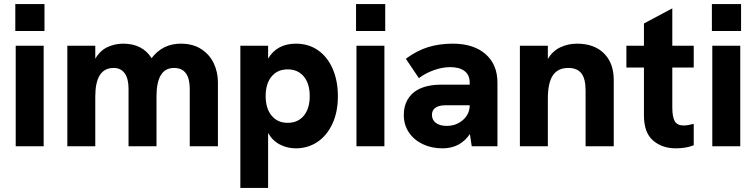

<svg xmlns="http://www.w3.org/2000/svg" viewBox="-20 -717 3706 941"><path d="M57 -493H194V0H57ZM55 -697H198V-565H55Z M310 -493H447V-429Q471 -470 507.5 -486.5Q544 -503 584 -503Q678 -503 723 -432Q777 -503 866 -503Q926 -503 967 -476Q1008 -449 1028 -406Q1048 -363 1048 -314V0H910V-281Q910 -384 833 -384Q747 -384 747 -244V0H610V-282Q610 -332 591 -358Q572 -384 537 -384Q447 -384 447 -244V0H310Z M1158 -493H1294V-430Q1338 -503 1430 -503Q1493 -503 1539.5 -470Q1586 -437 1611 -378.5Q1636 -320 1636 -246Q1636 -167 1608.5 -109Q1581 -51 1534.5 -20.5Q1488 10 1430 10Q1388 10 1352 -8.5Q1316 -27 1294 -65V204H1158ZM1498 -246Q1498 -307 1469 -342Q1440 -377 1390 -377Q1340 -377 1311 -342Q1282 -307 1282 -246Q1282 -186 1311 -150.5Q1340 -115 1390 -115Q1440 -115 1469 -150Q1498 -185 1498 -246Z M1727 -493H1864V0H1727ZM1725 -697H1868V-565H1725Z M2283 -60Q2235 10 2149 10Q2095 10 2052 -10.5Q2009 -31 1984 -68Q1959 -105 1959 -154Q1959 -196 1976.5 -227Q1994 -258 2025 -276Q2071 -302 2142 -302H2282V-312Q2282 -350 2256.5 -369Q2231 -388 2187 -388Q2148 -388 2106 -373Q2064 -358 2033 -334L1969 -429Q2023 -469 2078 -486Q2133 -503 2199 -503Q2301 -503 2359.5 -452Q2418 -401 2418 -312V0H2292ZM2169 -100Q2216 -100 2249 -129Q2282 -158 2282 -201H2162Q2132 -201 2114 -189Q2097 -177 2097 -154Q2097 -129 2116.5 -114.5Q2136 -100 2169 -100Z M2528 -493H2665V-428Q2688 -467 2726 -485Q2764 -503 2808 -503Q2892 -503 2940 -455.5Q2988 -408 2988 -325V0H2850V-274Q2850 -331 2829.5 -357.5Q2809 -384 2765 -384Q2714 -384 2689.5 -347.5Q2665 -311 2665 -233V0H2528Z M3136 -151V-386H3050V-493H3136V-602L3275 -676V-493H3380V-386H3275V-190Q3275 -144 3287 -123Q3299 -102 3331 -102Q3350 -102 3380 -110V-5Q3342 10 3293 10Q3225 10 3180.5 -28.5Q3136 -67 3136 -151Z M3471 -493H3608V0H3471ZM3469 -697H3612V-565H3469Z"/></svg>

Font: Hanken Grotesk ExtraBold
Style: Regular
Weight: 800
Designer: Alfredo Marco Pradil
Foundry: Hanken Design Co.
Version: Version 3.014